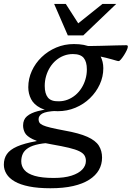

<svg xmlns="http://www.w3.org/2000/svg" viewBox="-80 -744 684 998"><path d="M537 -426.5Q532.5 -426.5 524.8 -428.8Q517 -431 504 -434.8Q491 -438.5 471.5 -443.5Q452 -448.5 424.8 -454Q397.5 -459.5 360 -465.5L353.5 -505Q397.5 -504.5 443 -505.8Q488.5 -507 524.8 -508Q561 -509 576 -509Q580.5 -509 582.5 -507.2Q584.5 -505.5 584.5 -502Q584.5 -495 578.8 -482.8Q573 -470.5 564.8 -457.5Q556.5 -444.5 548.8 -435.5Q541 -426.5 537 -426.5ZM225 -217.5Q250 -217.5 272.2 -226.2Q294.5 -235 312.8 -250.5Q331 -266 344 -286.8Q357 -307.5 364.2 -332Q371.5 -356.5 371.5 -383Q371.5 -423 355 -443Q338.5 -463 299 -463Q274 -463 251.8 -454.5Q229.5 -446 211.2 -430.5Q193 -415 180 -394.2Q167 -373.5 159.8 -349Q152.5 -324.5 152.5 -297.5Q152.5 -257.5 169 -237Q185.5 -216.5 225 -217.5ZM304 -515Q361 -515 394.2 -497.8Q427.5 -480.5 442.2 -452Q457 -423.5 457 -389.5Q457 -345.5 438.5 -305.2Q420 -265 387.5 -233.5Q355 -202 312 -184Q269 -166 220 -166Q163.5 -166 129.8 -183.2Q96 -200.5 81.5 -229Q67 -257.5 67 -290.5Q67 -335 85.5 -375.5Q104 -416 136.5 -447.2Q169 -478.5 212 -496.8Q255 -515 304 -515ZM182 234.5Q117.5 234.5 71.5 225.2Q25.5 216 -3.5 199.2Q-32.5 182.5 -46.2 160Q-60 137.5 -60 112Q-60 80 -44.2 57Q-28.5 34 8.8 17.5Q46 1 110 -10.5L120.5 -50.5L213 -2.5Q158.5 -2 123 5Q87.5 12 67.2 24.8Q47 37.5 38.8 55Q30.5 72.5 30.5 94.5Q30.5 120 46.8 139.5Q63 159 100.2 170Q137.5 181 199 181Q254.5 181 291.8 169Q329 157 347.8 137Q366.5 117 366.5 92.5Q366.5 76 359 63.8Q351.5 51.5 332 42Q312.5 32.5 278 24.2Q243.5 16 189.5 6.5Q122 -5 90.2 -20.5Q58.5 -36 49.2 -54.2Q40 -72.5 40 -91.5Q40 -122.5 60.2 -139.8Q80.5 -157 117 -166.5Q153.5 -176 201 -182L212 -167.5Q160 -165 140.2 -154Q120.5 -143 120.5 -124Q120.5 -114 125 -106.8Q129.5 -99.5 142.8 -93.2Q156 -87 183 -80.5Q210 -74 255 -65.5Q331.5 -52 374.2 -32.8Q417 -13.5 433.8 13.2Q450.5 40 450.5 75Q450.5 110.5 434 139.5Q417.5 168.5 384 190Q350.5 211.5 300.2 223Q250 234.5 182 234.5ZM524 -723.5 353 -560H272.5L201.5 -723.5H262L334.5 -610.5H311.5L452.5 -723.5Z"/></svg>

Font: Newsreader 7pt
Style: Italic
Weight: 400
Italic angle: -17°
Designer: Hugues Gentile
Foundry: Production Type
Version: Version 1.003